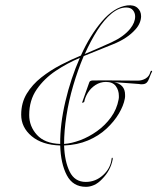

<svg xmlns="http://www.w3.org/2000/svg" viewBox="-20 -541 609 743"><path d="M313 182Q262 182 238.5 137Q215 92 213 22Q143 20 102.5 -14Q62 -48 62 -97Q62 -143 83.5 -178.5Q105 -214 140 -241.5Q175 -269 215.5 -290Q256 -311 293 -326Q328 -404 374.5 -458.5Q421 -513 472 -520Q498 -523 512 -510.5Q526 -498 526 -478Q526 -466 520.5 -452.5Q515 -439 504 -427Q473 -392 418 -370Q363 -348 304 -324Q281 -270 263.5 -210.5Q246 -151 237 -92.5Q228 -34 228 16Q257 14 290.5 1.5Q324 -11 355.5 -33.5Q387 -56 409.5 -87Q432 -118 439 -156Q440 -160 440 -163Q440 -166 440 -170Q440 -192 428 -208Q416 -224 390 -224Q368 -224 349.5 -212Q331 -200 320 -182Q309 -164 306 -147Q306 -146 301.5 -144Q297 -142 298 -145L325 -221Q327 -229 337.5 -229.5Q348 -230 379 -230L513 -229Q530 -229 544 -237.5Q558 -246 562 -263Q564 -268 567 -267Q570 -266 568 -263Q566 -260 560 -245Q554 -227 547.5 -221Q541 -215 530 -215Q527 -215 524 -215Q521 -215 517 -216Q494 -218 464.5 -220Q435 -222 422 -223Q464 -214 464 -174Q464 -170 464 -166.5Q464 -163 463 -159Q458 -132 440 -101.5Q422 -71 392 -43Q362 -15 320.5 2.5Q279 20 228 22Q230 83 249.5 123Q269 163 312 163Q350 163 379 136.5Q408 110 412 73Q412 69 414.5 69.5Q417 70 416 76Q408 119 375 152Q360 168 344 175Q328 182 313 182ZM308 -332Q363 -355 411 -377Q459 -399 484 -430Q503 -454 503 -477Q503 -491 494.5 -501.5Q486 -512 468 -512Q440 -512 411.5 -488.5Q383 -465 357 -424Q331 -383 308 -332ZM213 16Q212 -59 233 -148.5Q254 -238 289 -317Q241 -297 196 -267Q151 -237 122 -195Q93 -153 93 -96Q93 -52 123 -19Q153 14 213 16Z"/></svg>

Font: Explora
Style: Regular
Weight: 400
Designer: Robert E. Leuschke
Foundry: Robert E. Leuschke
Version: Version 1.010